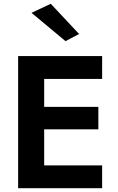

<svg xmlns="http://www.w3.org/2000/svg" viewBox="-20 -997 626 1017"><path d="M168 0H521V-121H168ZM168 -579H521V-700H168ZM168 -312H501V-431H168ZM76 -700V0H214V-700ZM147 -929 327 -779 399 -817 249 -977Z"/></svg>

Font: Jost SemiBold
Style: Regular
Weight: 600
Version: Version 3.710